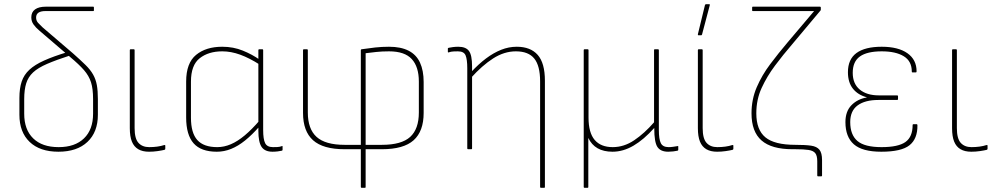

<svg xmlns="http://www.w3.org/2000/svg" viewBox="-20 -715 4781 920"><path d="M260 12Q171 12 122 -35Q73 -82 73 -165V-246Q73 -292 84 -324.5Q95 -357 121 -381Q147 -405 191.5 -425Q236 -445 302 -465L318 -450Q250 -428 206 -409Q162 -390 138.5 -368Q115 -346 105.5 -315.5Q96 -285 96 -240V-170Q96 -94 139 -52Q182 -10 261 -10Q339 -10 382.5 -52Q426 -94 426 -170V-240Q426 -290 416 -321Q406 -352 382.5 -379Q359 -406 316 -442L169 -568Q151 -583 140.5 -598Q130 -613 130 -632Q130 -657 148 -670Q166 -683 200 -683H427Q430 -683 430 -679V-665Q430 -662 427 -662H198Q153 -662 153 -631Q153 -616 162.5 -605.5Q172 -595 184 -584L330 -459Q366 -427 389.5 -404Q413 -381 426 -358Q439 -335 444 -307.5Q449 -280 449 -240V-165Q449 -82 399 -35Q349 12 260 12Z M694 12Q663 12 642.5 0Q622 -12 612 -36.5Q602 -61 602 -101V-475Q602 -479 606 -479H621Q625 -479 625 -475V-101Q625 -51 643.5 -30.5Q662 -10 695 -10Q715 -10 733.5 -12.5Q752 -15 767 -20Q772 -21 772 -17V-2Q772 2 768 3Q756 6 735.5 9Q715 12 694 12Z M1019 12Q943 12 907.5 -28.5Q872 -69 872 -152V-324Q872 -413 919.5 -452Q967 -491 1045 -491Q1098 -491 1143.5 -472.5Q1189 -454 1224 -429L1225 -405Q1175 -437 1131 -453Q1087 -469 1045 -469Q979 -469 937 -436Q895 -403 895 -324V-151Q895 -78 925.5 -44Q956 -10 1021 -10Q1054 -10 1086.5 -24Q1119 -38 1153 -66.5Q1187 -95 1224 -138V-110Q1188 -69 1154.5 -42Q1121 -15 1087.5 -1.5Q1054 12 1019 12ZM1286 12Q1249 12 1233.5 -11Q1218 -34 1218 -88V-112V-121V-415V-425V-475Q1218 -479 1222 -479H1237Q1241 -479 1241 -475V-92Q1241 -48 1250.5 -29Q1260 -10 1288 -10Q1298 -10 1309.5 -10.5Q1321 -11 1331 -15Q1334 -17 1334 -13V2Q1334 4 1333.5 5Q1333 6 1331 7Q1323 9 1310.5 10.5Q1298 12 1286 12Z M1713 185Q1709 185 1709 181V0H1631Q1528 0 1480 -43Q1432 -86 1432 -174V-475Q1432 -479 1436 -479H1451Q1455 -479 1455 -475V-176Q1455 -97 1497 -59Q1539 -21 1631 -21H1709V-475Q1709 -479 1713 -479Q1746 -484 1778 -487.5Q1810 -491 1844 -491Q1901 -491 1938 -472Q1975 -453 1992.5 -415Q2010 -377 2010 -322V-174Q2010 -86 1962 -43Q1914 0 1810 0H1732V181Q1732 185 1729 185ZM1732 -21H1810Q1904 -21 1945.5 -59Q1987 -97 1987 -176V-324Q1987 -395 1953 -432Q1919 -469 1844 -469Q1811 -469 1783 -466Q1755 -463 1732 -460Z M2572 185Q2568 185 2568 181V-325Q2568 -400 2540 -434.5Q2512 -469 2452 -469Q2396 -469 2343 -435Q2290 -401 2237 -342V-369Q2273 -408 2309 -435Q2345 -462 2381.5 -476.5Q2418 -491 2456 -491Q2522 -491 2556.5 -452Q2591 -413 2591 -328V181Q2591 185 2588 185ZM2223 0Q2219 0 2219 -4V-388Q2219 -430 2211 -449.5Q2203 -469 2174 -469Q2165 -469 2153 -468.5Q2141 -468 2130 -464Q2126 -463 2126 -466V-482Q2126 -484 2127 -484.5Q2128 -485 2130 -486Q2138 -488 2151 -489.5Q2164 -491 2176 -491Q2212 -491 2227 -471Q2242 -451 2242 -397V-368V-358V-4Q2242 0 2239 0Z M2781 185Q2777 185 2777 181V-475Q2777 -479 2781 -479H2796Q2800 -479 2800 -475V-152Q2800 -79 2829.5 -44.5Q2859 -10 2916 -10Q2970 -10 3019 -43Q3068 -76 3114 -129V-475Q3114 -479 3117 -479H3133Q3137 -479 3137 -475V-92Q3137 -48 3146.5 -29Q3156 -10 3184 -10Q3194 -10 3204.5 -11.5Q3215 -13 3227 -15Q3230 -17 3230 -13V2Q3230 4 3229.5 5Q3229 6 3227 7Q3219 9 3206 10.5Q3193 12 3182 12Q3145 12 3130 -11Q3115 -34 3115 -100V-102Q3065 -46 3015.5 -17Q2966 12 2915 12Q2830 12 2799 -54V181Q2799 185 2796 185Z M3416 12Q3385 12 3364.5 0Q3344 -12 3334 -36.5Q3324 -61 3324 -101V-475Q3324 -479 3328 -479H3343Q3347 -479 3347 -475V-101Q3347 -51 3365.5 -30.5Q3384 -10 3417 -10Q3437 -10 3455.5 -12.5Q3474 -15 3489 -20Q3494 -21 3494 -17V-2Q3494 2 3490 3Q3478 6 3457.5 9Q3437 12 3416 12ZM3327 -546Q3323 -546 3324 -551L3358 -691Q3360 -695 3363 -695H3379Q3382 -695 3381 -690L3344 -550Q3343 -546 3340 -546Z M3900 130Q3896 130 3896 126V58Q3896 31 3886.5 19Q3877 7 3854.5 3.5Q3832 0 3791 0H3777Q3677 0 3629 -42Q3581 -84 3581 -172Q3581 -239 3606 -297Q3631 -355 3670.5 -407.5Q3710 -460 3754 -512L3881 -662H3587Q3584 -662 3584 -665V-679Q3584 -683 3587 -683H3909Q3913 -683 3913 -679V-669Q3913 -665 3911 -664L3776 -503Q3732 -452 3693.5 -400.5Q3655 -349 3629.5 -293.5Q3604 -238 3604 -172Q3604 -93 3647.5 -57Q3691 -21 3791 -21Q3839 -21 3866.5 -17Q3894 -13 3906.5 2.5Q3919 18 3919 52V126Q3919 130 3915 130Z M4203 12Q4112 12 4071.5 -23.5Q4031 -59 4031 -130Q4031 -181 4059.5 -210.5Q4088 -240 4133 -248V-249Q4091 -260 4067 -290Q4043 -320 4043 -369Q4043 -431 4084 -461Q4125 -491 4205 -491Q4284 -491 4328 -460Q4372 -429 4372 -373Q4372 -368 4368 -368H4352Q4349 -368 4349 -372Q4349 -422 4310.5 -445.5Q4272 -469 4205 -469Q4135 -469 4100.5 -444.5Q4066 -420 4066 -366Q4066 -314 4099.5 -286Q4133 -258 4191 -258H4279Q4283 -258 4283 -254V-240Q4283 -236 4279 -236H4189Q4125 -236 4089.5 -210Q4054 -184 4054 -130Q4054 -69 4088.5 -39.5Q4123 -10 4204 -10Q4284 -10 4318.5 -34.5Q4353 -59 4353 -116Q4353 -120 4357 -120H4372Q4376 -120 4376 -115Q4377 -50 4338 -19Q4299 12 4203 12Z M4634 12Q4603 12 4582.5 0Q4562 -12 4552 -36.5Q4542 -61 4542 -101V-475Q4542 -479 4546 -479H4561Q4565 -479 4565 -475V-101Q4565 -51 4583.5 -30.5Q4602 -10 4635 -10Q4655 -10 4673.5 -12.5Q4692 -15 4707 -20Q4712 -21 4712 -17V-2Q4712 2 4708 3Q4696 6 4675.5 9Q4655 12 4634 12Z"/></svg>

Font: Sofia Sans Thin
Style: Regular
Weight: 250
Designer: Botio Nikoltchev, Ani Petrova
Foundry: lettersoup
Version: Version 4.101